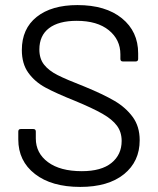

<svg xmlns="http://www.w3.org/2000/svg" viewBox="-20 -728 624 756"><path d="M52 -179V-210Q52 -220 62 -220H111Q121 -220 121 -210V-183Q121 -125 169 -89.5Q217 -54 302 -54Q379 -54 419 -86.5Q459 -119 459 -173Q459 -208 440.5 -233Q422 -258 383.5 -280Q345 -302 275 -331Q200 -361 158.5 -383.5Q117 -406 91.5 -441.5Q66 -477 66 -531Q66 -615 124.5 -661.5Q183 -708 285 -708Q396 -708 460 -656Q524 -604 524 -518V-496Q524 -486 514 -486H464Q454 -486 454 -496V-514Q454 -572 408.5 -609Q363 -646 282 -646Q211 -646 173 -617Q135 -588 135 -533Q135 -497 153.5 -473.5Q172 -450 206.5 -432.5Q241 -415 313 -387Q386 -357 430.5 -331Q475 -305 502.5 -267.5Q530 -230 530 -176Q530 -92 468 -42Q406 8 296 8Q183 8 117.5 -43Q52 -94 52 -179Z"/></svg>

Font: Barlow
Style: Regular
Weight: 400
Designer: Jeremy Tribby
Foundry: Tribby Type
Version: Version 1.408;December 10, 2018;FontCreator 11.5.0.2430 64-b